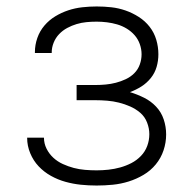

<svg xmlns="http://www.w3.org/2000/svg" viewBox="-20 -562 590 594"><path d="M279 12Q254 12 230 9.5Q206 7 182.5 0.5Q159 -6 137.5 -18Q116 -30 99.5 -47.5Q83 -65 73.5 -88Q64 -111 64 -135V-136H116Q116 -118 124 -102Q132 -86 145 -74Q158 -62 174.5 -54.5Q191 -47 208 -42.5Q225 -38 243 -36.5Q261 -35 279 -35Q297 -35 315.5 -37Q334 -39 352 -44Q370 -49 386.5 -57.5Q403 -66 416 -79.5Q429 -93 435.5 -110.5Q442 -128 442 -147Q442 -165 435 -183Q428 -201 414 -213Q400 -225 383 -232.5Q366 -240 348 -244.5Q330 -249 311.5 -250.5Q293 -252 275 -252H217V-299H275Q291 -299 307 -300.5Q323 -302 338.5 -306Q354 -310 369 -317Q384 -324 395.5 -335.5Q407 -347 412.5 -362.5Q418 -378 418 -394Q418 -410 412.5 -425.5Q407 -441 396.5 -453Q386 -465 372 -473.5Q358 -482 342.5 -486.5Q327 -491 311 -493Q295 -495 279 -495Q263 -495 247.5 -493.5Q232 -492 217 -487.5Q202 -483 188 -475.5Q174 -468 163 -456.5Q152 -445 146 -430Q140 -415 140 -400V-398H88V-401Q88 -423 95.5 -444.5Q103 -466 117.5 -483Q132 -500 151 -511.5Q170 -523 191 -530Q212 -537 234.5 -539.5Q257 -542 279 -542Q302 -542 324.5 -539.5Q347 -537 368.5 -529.5Q390 -522 409.5 -509.5Q429 -497 443 -479Q457 -461 463.5 -439Q470 -417 470 -394Q470 -374 464.5 -355Q459 -336 446.5 -320.5Q434 -305 417.5 -294.5Q401 -284 382 -277Q405 -270 426 -259.5Q447 -249 463 -232Q479 -215 486.5 -192.5Q494 -170 494 -146Q494 -121 486 -97Q478 -73 462 -53.5Q446 -34 424 -21Q402 -8 378 -0.5Q354 7 329 9.5Q304 12 279 12Z"/></svg>

Font: Lode Dark Term
Style: Regular
Weight: 400
Monospace: yes
Designer: Belleve Invis
Foundry: Belleve Invis
Version: Version 29.2.0